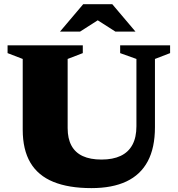

<svg xmlns="http://www.w3.org/2000/svg" viewBox="-20 -904 868 938"><path d="M646.5 -287.5V-616L567 -644.5V-682.5H811V-644.5L737 -616V-282.5Q737 -182 701.8 -116Q666.5 -50 597.5 -17.5Q528.5 15 426.5 15Q315.5 15 240.8 -15.5Q166 -46 128.5 -109.2Q91 -172.5 91 -270.5V-616L17 -644.5V-682.5H384.5V-644.5L310.5 -616V-278Q310.5 -227 329 -192.8Q347.5 -158.5 384.2 -141.5Q421 -124.5 476 -124.5Q531.5 -124.5 569.5 -142.5Q607.5 -160.5 627 -196.8Q646.5 -233 646.5 -287.5ZM440 -816H475L371 -749.5H273L386.5 -883.5H528.5L642 -749.5H544Z"/></svg>

Font: Newsreader ExtraBold
Style: Regular
Weight: 800
Designer: Hugues Gentile
Foundry: Production Type
Version: Version 1.003